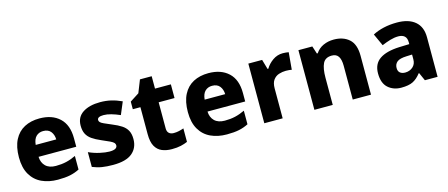

<svg xmlns="http://www.w3.org/2000/svg" viewBox="-45 -1180 3985 1707"><g transform="rotate(-15 1947.5 -326.5)"><path d="M309 -559Q425 -559 493 -495.5Q561 -432 561 -309V-231H214Q216 -177 249 -145Q282 -113 343 -113Q395 -113 438.5 -123Q482 -133 528 -155V-30Q487 -9 441.5 0.5Q396 10 329 10Q246 10 181.5 -20Q117 -50 80.5 -112.5Q44 -175 44 -271Q44 -368 77 -432Q110 -496 169.5 -527.5Q229 -559 309 -559ZM312 -442Q273 -442 247.5 -417.5Q222 -393 217 -340H406Q405 -383 382 -412.5Q359 -442 312 -442Z M1070 -166Q1070 -85 1013.5 -37.5Q957 10 837 10Q779 10 735.5 3Q692 -4 648 -22V-158Q696 -136 748 -124.5Q800 -113 836 -113Q874 -113 891 -123Q908 -133 908 -151Q908 -164 899.5 -174Q891 -184 865.5 -196.5Q840 -209 790 -230Q741 -251 709.5 -273Q678 -295 662.5 -325.5Q647 -356 647 -402Q647 -480 707.5 -519.5Q768 -559 868 -559Q921 -559 968 -548Q1015 -537 1065 -514L1017 -400Q976 -418 937.5 -429Q899 -440 868 -440Q810 -440 810 -410Q810 -399 818.5 -389.5Q827 -380 851.5 -369Q876 -358 923 -338Q970 -319 1003 -297.5Q1036 -276 1053 -245Q1070 -214 1070 -166Z M1430 -124Q1455 -124 1477.5 -129Q1500 -134 1523 -142V-18Q1496 -6 1461 2Q1426 10 1378 10Q1327 10 1287.5 -6.5Q1248 -23 1225.5 -63Q1203 -103 1203 -176V-423H1133V-493L1217 -547L1263 -663H1371V-549H1517V-423H1371V-182Q1371 -153 1387 -138.5Q1403 -124 1430 -124Z M1864 -559Q1980 -559 2048 -495.5Q2116 -432 2116 -309V-231H1769Q1771 -177 1804 -145Q1837 -113 1898 -113Q1950 -113 1993.5 -123Q2037 -133 2083 -155V-30Q2042 -9 1996.5 0.5Q1951 10 1884 10Q1801 10 1736.5 -20Q1672 -50 1635.5 -112.5Q1599 -175 1599 -271Q1599 -368 1632 -432Q1665 -496 1724.5 -527.5Q1784 -559 1864 -559ZM1867 -442Q1828 -442 1802.5 -417.5Q1777 -393 1772 -340H1961Q1960 -383 1937 -412.5Q1914 -442 1867 -442Z M2549 -559Q2562 -559 2578 -557.5Q2594 -556 2603 -554L2589 -396Q2580 -398 2566 -399.5Q2552 -401 2535 -401Q2503 -401 2471.5 -391Q2440 -381 2419.5 -353.5Q2399 -326 2399 -275V0H2230V-549H2357L2383 -459H2390Q2414 -500 2456 -529.5Q2498 -559 2549 -559Z M3018 -559Q3105 -559 3158.5 -511.5Q3212 -464 3212 -358V0H3044V-311Q3044 -368 3025 -397Q3006 -426 2965 -426Q2904 -426 2882 -380.5Q2860 -335 2860 -250V0H2691V-549H2819L2842 -478H2850Q2876 -518 2920 -538.5Q2964 -559 3018 -559Z M3600 -560Q3707 -560 3766 -510Q3825 -460 3825 -364V0H3708L3675 -74H3671Q3636 -29 3597 -9.5Q3558 10 3490 10Q3417 10 3369 -33Q3321 -76 3321 -166Q3321 -253 3382.5 -295.5Q3444 -338 3563 -343L3657 -346V-362Q3657 -402 3636.5 -420Q3616 -438 3580 -438Q3544 -438 3505 -426.5Q3466 -415 3426 -398L3375 -510Q3420 -534 3477 -547Q3534 -560 3600 -560ZM3606 -248Q3543 -246 3518 -225.5Q3493 -205 3493 -170Q3493 -139 3511 -125Q3529 -111 3557 -111Q3599 -111 3628 -136.5Q3657 -162 3657 -206V-250Z"/></g></svg>

Font: Noto Sans Tamil ExtraBold
Style: Regular
Weight: 800
Designer: Jelle Bosma - Monotype Design Team
Foundry: Monotype Imaging Inc.
Version: Version 2.004; ttfautohint (v1.8.4.7-5d5b)